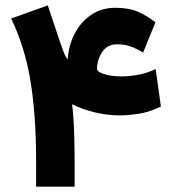

<svg xmlns="http://www.w3.org/2000/svg" viewBox="-20 -696 641 716"><path d="M416 -530.8Q379.9 -530.8 360.8 -501.5Q341.8 -472.2 341.8 -439Q341.8 -428.2 368.2 -419.7Q394.5 -411.1 434.1 -411.1Q462.9 -411.1 495.8 -417.2Q528.8 -423.3 560.5 -438.5L580.1 -298.8Q536.1 -277.3 495.6 -271.5Q455.1 -265.6 427.7 -265.6Q378.9 -265.6 330.3 -277.8Q281.7 -290 249 -307.6Q255.4 -248.5 256.8 -190.9Q258.3 -133.3 258.3 -89.8V0H114.7V-91.3Q114.7 -267.6 93.5 -395Q72.3 -522.5 21.5 -627L158.2 -675.8L204.1 -538.6Q210.9 -519 217.3 -502Q223.6 -484.9 232.4 -474.6Q235.8 -526.4 258.3 -570.1Q280.8 -613.8 319.6 -640.4Q358.4 -667 410.2 -667Q461.9 -667 496.3 -651.4Q530.8 -635.7 559.6 -612.8L513.7 -500Q487.8 -515.6 465.6 -523.2Q443.4 -530.8 416 -530.8Z"/></svg>

Font: Vazirmatn RD Black
Style: Regular
Weight: 900
Designer: Saber Rastikerdar
Foundry: Saber Rastikerdar
Version: Version 32.102